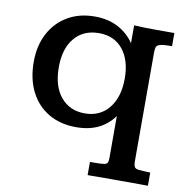

<svg xmlns="http://www.w3.org/2000/svg" viewBox="-75 -520 757 790"><g transform="rotate(10 303.5 -125.0)"><path d="M342.3 198.7V143.6H361.8Q389.6 143.6 401.6 141.4Q413.6 139.2 416 132.1Q418.5 125 418.5 111.3V-61.5Q393.1 -25.9 354 -6.6Q314.9 12.7 260.3 12.7Q194.8 12.7 145.8 -16.1Q96.7 -44.9 69.8 -97.9Q43 -150.9 43 -222.2Q43 -290 70.1 -341.1Q97.2 -392.1 145.8 -420.7Q194.3 -449.2 258.8 -449.2Q314.9 -449.2 356.7 -427Q398.4 -404.8 423.8 -366.7V-441.4Q447.3 -439.9 470.9 -439.5Q494.6 -439 518.6 -439Q536.6 -439 554.7 -439Q572.8 -439 592.3 -439V-384.3Q558.6 -384.3 544.2 -380.6Q529.8 -377 526.9 -368.7Q523.9 -360.4 523.9 -346.2V107.4Q523.9 125 528.1 132.3Q532.2 139.6 547.1 141.1Q562 142.6 594.2 143.6V198.7Q584.5 198.7 565.9 198.5Q547.4 198.2 526.4 198.2Q505.4 198.2 488 198.2Q470.7 198.2 463.4 198.2Q456.5 198.2 439.9 198.2Q423.3 198.2 404.1 198.2Q384.8 198.2 367.4 198.5Q350.1 198.7 342.3 198.7ZM286.1 -49.3Q349.6 -49.3 386.7 -95.2Q423.8 -141.1 423.8 -218.8Q423.8 -295.4 387.7 -340.1Q351.6 -384.8 287.6 -384.8Q222.7 -384.8 185.5 -340.3Q148.4 -295.9 148.4 -218.3Q148.4 -138.7 185.8 -94Q223.1 -49.3 286.1 -49.3Z"/></g></svg>

Font: Kameron Medium
Style: Regular
Weight: 500
Designer: Vernon Adams
Foundry: Vernon Adams
Version: Version 1.100